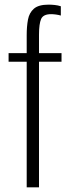

<svg xmlns="http://www.w3.org/2000/svg" viewBox="-20 -807 296 827"><path d="M95 0V-541H17V-578H95V-656Q95 -693 100.5 -722.5Q106 -752 126 -769.5Q146 -787 189 -787Q202 -787 216 -785.5Q230 -784 242 -780V-740Q232 -743 220.5 -744.5Q209 -746 200 -746Q166 -746 157 -725Q148 -704 148 -657V-578H245V-541H148V0Z"/></svg>

Font: Oswald ExtraLight
Style: Regular
Weight: 250
Designer: Vernon Adams
Foundry: Vernon Adams
Version: Version 4.100; ttfautohint (v1.8.1.43-b0c9)